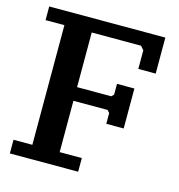

<svg xmlns="http://www.w3.org/2000/svg" viewBox="-106 -798 835 896"><g transform="rotate(15 311.5 -350.0)"><path d="M245 -61H352V5H22V-61H113V-639H22V-705H583V-531H499V-621L483 -639H245V-375H410L421 -386V-438H505V-245H421V-297L410 -309H245Z"/></g></svg>

Font: PT Serif Caption
Style: Semibold
Weight: 600
Designer: A.Korolkova, O.Umpeleva, V.Yefimov
Foundry: ParaType Ltd
Version: Version 1.00;May 2, 2020;FontCreator 12.0.0.2544 64-bit